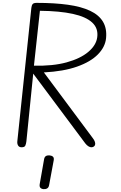

<svg xmlns="http://www.w3.org/2000/svg" viewBox="-20 -1024 838 1335"><path d="M130.5 0Q113 0 105.8 -12.2Q98.5 -24.5 100.5 -42L198 -969Q200 -986.5 206.8 -995.2Q213.5 -1004 235 -1004Q359 -1004 452 -991Q545 -978 606.5 -949Q668 -920 696 -873Q724 -826 717.5 -758.5Q711.5 -697.5 660.8 -645.8Q610 -594 515.8 -560.8Q421.5 -527.5 285 -520.5L624.5 -64.5Q636.5 -49 640 -37.2Q643.5 -25.5 641 -17.5Q639.5 -10 632.2 -5Q625 0 615 0Q606.5 0 595.2 -6.5Q584 -13 573 -27L211 -512L163.5 -41.5Q161.5 -24 156.2 -12Q151 0 130.5 0ZM216 -567.5Q346.5 -564 442.5 -590.2Q538.5 -616.5 593.5 -662.8Q648.5 -709 656 -764.5Q664.5 -827 621.2 -867.2Q578 -907.5 486.5 -927.5Q395 -947.5 257.5 -949ZM282 291Q267.5 289.5 260.2 281Q253 272.5 256.5 254L286.5 83.5Q289.5 66.5 299.8 60.8Q310 55 325.5 56.5Q340.5 58 348.5 65.8Q356.5 73.5 353.5 90.5L321.5 263Q318.5 280 307.5 286.2Q296.5 292.5 282 291Z"/></svg>

Font: Edu SA Hand
Style: Regular
Weight: 400
Designer: Tina and Corey Anderson, Eben Sorkin, Mirko Velimirovic
Foundry: Google for Education
Version: Version 2.000